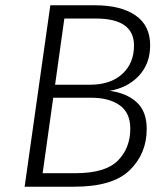

<svg xmlns="http://www.w3.org/2000/svg" viewBox="-20 -705 635 725"><path d="M534 -218Q534 -125 470 -62.5Q406 0 261 0H73L170 -685H340Q436 -685 491.5 -647Q547 -609 547 -534Q547 -465 505 -419.5Q463 -374 394 -362Q457 -354 495.5 -319.5Q534 -285 534 -218ZM223 -635 188 -385H319Q397 -385 441.5 -425.5Q486 -466 486 -533Q486 -635 342 -635ZM472 -219Q472 -279 432 -307.5Q392 -336 324 -336H181L141 -51H265Q378 -51 425 -98.5Q472 -146 472 -219Z"/></svg>

Font: Fira Sans Light
Style: Italic
Weight: 300
Italic angle: -8°
Designer: bBox Type GmbH & Carrois Corporate GbR & Edenspiekermann AG
Foundry: bBox Type GmbH & Carrois Corporate GbR & Edenspiekermann AG
Version: Version 4.301